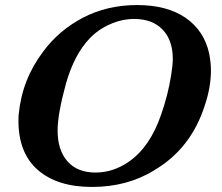

<svg xmlns="http://www.w3.org/2000/svg" viewBox="-20 -723 877 760"><path d="M344 17Q207 17 130 -50Q53 -117 53 -245Q53 -264 54 -270Q67 -408 151 -519Q213 -603 308.5 -653Q404 -703 523 -703Q641 -703 714.5 -652.5Q788 -602 808 -511Q815 -474 815 -445Q815 -378 791 -307Q737 -136 592 -50Q485 17 344 17ZM664 -489Q664 -564 623.5 -606Q583 -648 511 -648Q463 -648 415.5 -627Q368 -606 334 -570Q274 -507 241 -392Q208 -271 208 -206Q208 -129 247 -84.5Q286 -40 358 -40Q428 -40 490 -83Q574 -141 618 -270Q645 -347 657 -423Q664 -465 664 -489Z"/></svg>

Font: KaTeX_Math
Style: Bold Italic
Weight: 700
Version: Version 3699957226